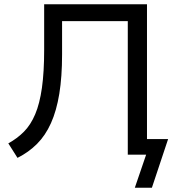

<svg xmlns="http://www.w3.org/2000/svg" viewBox="-20 -725 830 900"><path d="M612 155 665 0H579V-626H271V-470Q271 -365 258 -285.5Q245 -206 219 -148Q193 -90 153.5 -50.5Q114 -11 62 15L19 -53Q61 -76 92.5 -108Q124 -140 145 -189.5Q166 -239 176.5 -313Q187 -387 187 -492V-705H669V-73H768L692 155Z"/></svg>

Font: Nunito Sans 8pt
Style: Regular
Weight: 400
Version: Version 3.101;gftools[0.9.27]